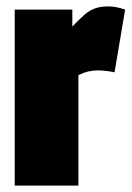

<svg xmlns="http://www.w3.org/2000/svg" viewBox="-20 -580 413 600"><path d="M206 -550V-497Q228 -520 244 -534Q260 -548 277.5 -554Q295 -560 318 -560Q328 -560 341 -558Q354 -556 371 -550L338 -354Q324 -357 310.5 -358.5Q297 -360 287 -360Q272 -360 257.5 -357Q243 -354 225 -345V0H26V-550Z"/></svg>

Font: Georama SemiCondensed Black
Style: Regular
Weight: 900
Width: 4
Designer: Jean-Baptiste Levee
Foundry: Production Type
Version: Version 1.001